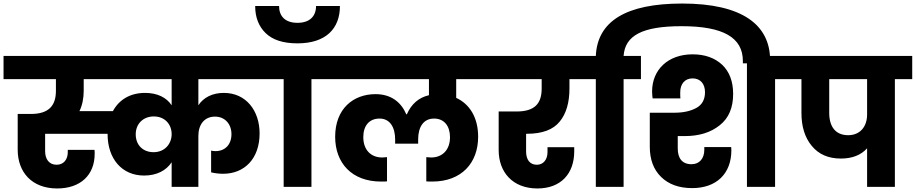

<svg xmlns="http://www.w3.org/2000/svg" viewBox="-37 -1056 5175 1085"><path d="M-17 -609H279V-543C279 -460 240 -412 137 -412H63V-210C63 -84 142 9 286 9C418 9 498 -67 498 -187C498 -196 498 -203 497 -209H346V-196C346 -155 323 -125 283 -125C240 -125 218 -157 218 -202V-300H571V-298C571 -160 651 -64 777 -64C848 -64 902 -92 933 -139V0H1084V-288C1084 -351 1117 -397 1178 -397C1234 -397 1271 -355 1271 -298C1271 -238 1234 -202 1181 -202C1171 -202 1163 -203 1156 -205V-82C1177 -77 1200 -74 1224 -74C1344 -74 1430 -159 1430 -302C1430 -430 1354 -531 1228 -531C1163 -531 1113 -505 1084 -461V-609H1500V-740H-17ZM436 -543V-609H933V-461C904 -505 852 -531 783 -531C699 -531 636 -493 601 -428H412C428 -461 436 -500 436 -543ZM730 -297C730 -357 773 -398 832 -398C895 -398 933 -353 933 -298C933 -243 894 -196 831 -196C771 -196 730 -236 730 -297Z M1468 -609H1566V0H1723V-609H1821V-740H1468ZM1464 -869C1504 -830 1564 -811 1644 -811C1804 -811 1884 -894 1884 -1022H1749C1749 -966 1715 -927 1644 -927C1573 -927 1540 -966 1540 -1022H1405C1405 -958 1425 -907 1464 -869Z M1787 -740V-609H2387V-518C2330 -505 2288 -469 2262 -410H2259C2230 -478 2174 -524 2085 -524C1960 -524 1857 -442 1857 -283C1857 -135 1951 -30 2116 -30C2129 -30 2141 -30 2150 -31V-168L2123 -166C2058 -166 2016 -210 2016 -281C2016 -345 2049 -386 2108 -386C2167 -386 2196 -336 2196 -268V-244H2326V-268C2326 -337 2355 -386 2416 -386C2473 -386 2506 -344 2506 -281C2506 -210 2464 -166 2399 -166L2372 -168V-31C2381 -30 2393 -30 2406 -30C2571 -30 2665 -135 2665 -283C2665 -392 2617 -468 2541 -503V-609H2735V-740Z M3024 -609V-556C3024 -471 2985 -426 2882 -426H2781V-208C2781 -84 2859 9 3000 9C3131 9 3208 -73 3208 -201V-224H3057V-196C3057 -155 3034 -125 2997 -125C2956 -125 2936 -155 2936 -200V-300H2941C3027 -300 3089 -323 3126 -369C3163 -414 3181 -477 3181 -556V-609H3266V-740H2701V-609Z M3330 -609V0H3487V-609H3585V-740H3487C3495 -856 3594 -908 3815 -908C4050 -908 4161 -844 4161 -711V-698H4315V-715C4315 -916 4157 -1036 3818 -1036C3502 -1036 3339 -937 3330 -740H3232V-609Z M3635 -227C3635 -155 3656 -98 3699 -56C3742 -14 3800 7 3875 7C4011 7 4096 -74 4096 -207L4095 -225H3943V-209C3943 -161 3916 -128 3871 -128C3816 -128 3793 -164 3793 -217V-287H3833C3913 -287 3979 -307 4030 -348C4081 -388 4106 -447 4106 -525C4106 -596 4085 -651 4044 -690C4002 -729 3946 -749 3877 -749C3738 -749 3648 -662 3648 -539C3648 -522 3650 -509 3651 -500H3808C3807 -507 3807 -519 3807 -534C3807 -582 3833 -613 3877 -613C3921 -613 3947 -582 3947 -535C3947 -494 3931 -464 3898 -446C3865 -428 3824 -419 3774 -419H3635ZM4343 0V-609H4441V-740H4184V0Z M4407 -740V-609H4492V-418C4492 -341 4511 -279 4550 -232C4589 -184 4644 -160 4715 -160C4778 -160 4828 -179 4863 -218V0H5020V-609H5118V-740ZM4649 -609H4863V-409C4863 -341 4824 -292 4756 -292C4684 -292 4649 -341 4649 -418Z"/></svg>

Font: Poppins
Style: Bold
Weight: 700
Designer: Ninad Kale (Devanagari), Jonny Pinhorn (Latin)
Foundry: Indian Type Foundry
Version: 4.004